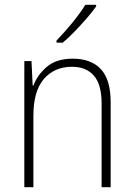

<svg xmlns="http://www.w3.org/2000/svg" viewBox="-20 -785 562 805"><path d="M285 -539Q362 -539 403 -495Q444 -451 444 -356V0H406V-351Q406 -431 373.5 -468Q341 -505 282 -505Q208 -505 164 -454Q120 -403 120 -300V0H82V-529H112L117 -426H120Q136 -470 176 -504.5Q216 -539 285 -539ZM383 -758Q367 -735 343 -707.5Q319 -680 293 -653Q267 -626 243 -606H217V-615Q249 -648 283 -689.5Q317 -731 338 -765H383Z"/></svg>

Font: Noto Sans Arabic UI SmCn XLt
Style: Regular
Weight: 200
Width: 4
Designer: Monotype Design Team, Nadine Chahine and Nizar Qandah
Foundry: Monotype Imaging Inc.
Version: Version 2.010; ttfautohint (v1.8.4.7-5d5b)